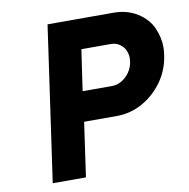

<svg xmlns="http://www.w3.org/2000/svg" viewBox="-79 -777 839 854"><g transform="rotate(-10 340.5 -350.0)"><path d="M91 0 191 -700H488Q551 -700 597 -670.5Q643 -641 662 -597.5Q681 -554 681 -511Q681 -494 678 -475Q669 -410 632 -358Q595 -306 540.5 -275.5Q486 -245 423 -245H276L241 0ZM293 -380H425Q449 -380 470 -392.5Q491 -405 505.5 -426Q520 -447 524 -474Q525 -482 525 -490Q525 -507 517.5 -524Q510 -541 493 -553Q476 -565 452 -565H320Z"/></g></svg>

Font: Lexend SemBd
Style: Italic
Weight: 600
Italic angle: -8.13011°
Designer: Bonnie Shaver-Troup, Thomas Jockin
Foundry: Lexend
Version: Version 1.007